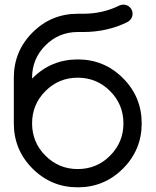

<svg xmlns="http://www.w3.org/2000/svg" viewBox="-20 -801 665 821"><path d="M507.8 -273.4Q507.8 -354.5 450.7 -411.6Q393.6 -468.8 312.5 -468.8Q231.4 -468.8 174.3 -411.6Q117.2 -354.5 117.2 -273.4Q117.2 -192.4 174.3 -135.3Q231.4 -78.1 312.5 -78.1Q393.6 -78.1 450.7 -135.3Q507.8 -192.4 507.8 -273.4ZM117.2 -464.8Q118.2 -465.8 119.1 -466.8Q199.2 -546.9 312.5 -546.9Q425.8 -546.9 505.9 -466.8Q585.9 -386.7 585.9 -273.4Q585.9 -160.2 505.9 -80.1Q425.8 0 312.5 0Q199.2 0 119.1 -80.1Q39.1 -160.2 39.1 -273.4V-468.8Q39.1 -582 119.1 -662.1Q199.2 -742.2 312.5 -742.2H335Q419.9 -742.2 490.2 -777.3Q498 -781.2 507.8 -781.2Q523.9 -781.2 535.4 -769.8Q546.9 -758.3 546.9 -742.2Q546.9 -726.1 535.6 -714.8Q530.8 -710 525.4 -707Q439.5 -664.1 335 -664.1H312.5Q231.4 -664.1 174.3 -606.9Q117.2 -549.8 117.2 -468.8Z"/></svg>

Font: Comfortaa
Style: Regular
Weight: 400
Designer: Johan Aakerlund - aajohan
Foundry: Johan Aakerlund
Version: Version 2.004 2013